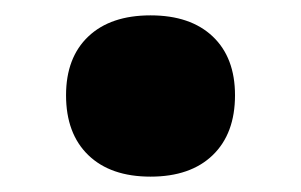

<svg xmlns="http://www.w3.org/2000/svg" viewBox="-20 -220 392 250"><path d="M176 10Q124 10 95 -18Q66 -46 66 -96Q66 -145 95 -172.5Q124 -200 176 -200Q228 -200 257 -172.5Q286 -145 286 -96Q286 -46 257 -18Q228 10 176 10Z"/></svg>

Font: M PLUS 2 Black
Style: Regular
Weight: 900
Designer: Coji Morishita
Foundry: UNDERFOREST DESIGN
Version: Version 1.001